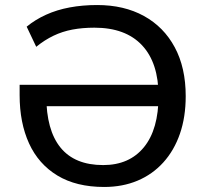

<svg xmlns="http://www.w3.org/2000/svg" viewBox="-20 -734 815 763"><path d="M394 9Q283 9 208 -36.5Q133 -82 95.5 -164Q58 -246 58 -356V-397H633V-312H136L164 -353Q164 -217 220.5 -147.5Q277 -78 390 -78Q494 -78 552 -149Q610 -220 610 -353Q610 -484 544.5 -554Q479 -624 355 -624Q308 -624 268 -616.5Q228 -609 192.5 -592Q157 -575 124 -548L86 -628Q120 -656 163 -675.5Q206 -695 257 -704.5Q308 -714 366 -714Q473 -714 552 -670.5Q631 -627 674.5 -546Q718 -465 718 -352Q718 -269 695 -202.5Q672 -136 629 -88.5Q586 -41 526.5 -16Q467 9 394 9Z"/></svg>

Font: Nunito Sans 12pt SemiBold
Style: Regular
Weight: 600
Designer: Vernon Adams
Foundry: Vernon Adams
Version: Version 3.101;gftools[0.9.27]